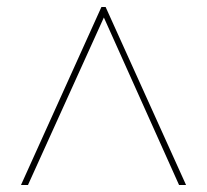

<svg xmlns="http://www.w3.org/2000/svg" viewBox="-20 -703 592 549"><path d="M492 -174 277 -653 60 -174H40L270 -683H282L512 -174Z"/></svg>

Font: Poppins Thin
Style: Regular
Weight: 250
Designer: Ninad Kale (Devanagari), Jonny Pinhorn (Latin)
Foundry: Indian Type Foundry
Version: Version 3.200;PS 1.000;hotconv 16.6.54;makeotf.lib2.5.65590